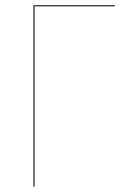

<svg xmlns="http://www.w3.org/2000/svg" viewBox="-20 -700 466 720"><path d="M410.6 -680.2V-676.3H109.4V0H105.5V-680.2Z"/></svg>

Font: Fira Sans Compressed Four
Style: Regular
Weight: 100
Width: 1
Designer: Carrois Corporate & Edenspiekermann AG
Foundry: Carrois Corporate GbR & Edenspiekermann AG
Version: Version 4.203;PS 004.203;hotconv 1.0.88;makeotf.lib2.5.64775